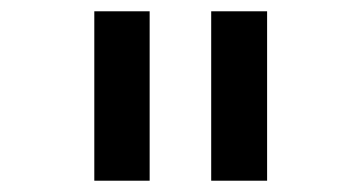

<svg xmlns="http://www.w3.org/2000/svg" viewBox="-20 -850 640 340"><path d="M354 -530V-830H453V-530ZM147 -530V-830H245V-530Z"/></svg>

Font: Tiny Medium
Style: Regular
Weight: 500
Monospace: yes
Designer: Philipp Nurullin, Konstantin Bulenkov
Foundry: JetBrains
Version: Version 2.251; ttfautohint (v1.8.4.7-5d5b)